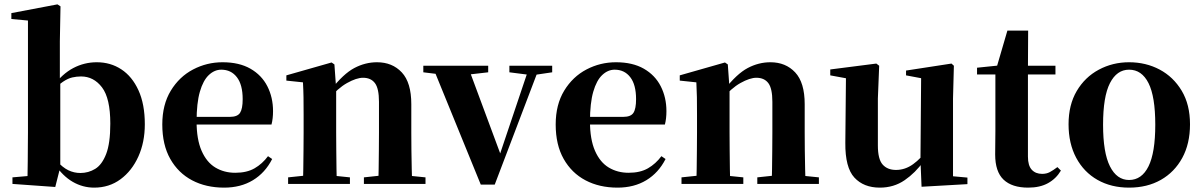

<svg xmlns="http://www.w3.org/2000/svg" viewBox="-20 -842 5505 879"><path d="M37 0V-30L106 -36Q107 -66 107 -101.5Q107 -137 107.5 -173Q108 -209 108 -236V-748L32 -755V-782L243 -822L257 -813L254 -653V-472L256 -462V-79V-77L233 14ZM411 17Q359 17 313 -9.5Q267 -36 231 -90H220L240 -105Q267 -75 293 -62.5Q319 -50 348 -50Q385 -50 416 -69Q447 -88 466 -137Q485 -186 485 -276Q485 -392 447 -442Q409 -492 351 -492Q331 -492 311 -487.5Q291 -483 268 -467.5Q245 -452 215 -418L202 -447H223Q265 -504 315.5 -530.5Q366 -557 423 -557Q486 -557 535.5 -524.5Q585 -492 614 -428.5Q643 -365 643 -273Q643 -191 613.5 -125.5Q584 -60 532 -21.5Q480 17 411 17Z M1006 17Q923 17 859.5 -16.5Q796 -50 759.5 -114.5Q723 -179 723 -272Q723 -363 762 -427Q801 -491 864 -524Q927 -557 999 -557Q1075 -557 1126.5 -527.5Q1178 -498 1204 -447Q1230 -396 1230 -333Q1230 -299 1223 -272H787V-307H1033Q1067 -307 1079 -325.5Q1091 -344 1091 -388Q1091 -454 1064.5 -488.5Q1038 -523 993 -523Q962 -523 936 -498.5Q910 -474 895 -422Q880 -370 880 -286Q880 -204 903 -151.5Q926 -99 966 -75Q1006 -51 1057 -51Q1110 -51 1145.5 -71.5Q1181 -92 1207 -127L1226 -114Q1194 -51 1138 -17Q1082 17 1006 17Z M1299 0V-30L1404 -41H1475L1582 -30V0ZM1367 0Q1368 -26 1368.5 -68Q1369 -110 1369.5 -156Q1370 -202 1370 -236V-316Q1370 -365 1369.5 -397Q1369 -429 1367 -465L1291 -473V-497L1498 -556L1511 -547L1519 -435V-432V-236Q1519 -202 1519.5 -156Q1520 -110 1520.5 -68Q1521 -26 1522 0ZM1646 0V-30L1749 -41H1819L1928 -30V0ZM1712 0Q1713 -26 1713.5 -67.5Q1714 -109 1714.5 -155Q1715 -201 1715 -236V-376Q1715 -437 1696.5 -461.5Q1678 -486 1642 -486Q1612 -486 1569 -462Q1526 -438 1483 -386L1479 -431H1495Q1552 -504 1602 -530.5Q1652 -557 1706 -557Q1776 -557 1819.5 -510.5Q1863 -464 1863 -365V-236Q1863 -201 1863.5 -155Q1864 -109 1865 -67.5Q1866 -26 1867 0Z M2181 3 1959 -541H2121L2281 -110H2259L2265 -125L2405 -541H2452L2245 3ZM1918 -511V-541H2215V-511L2111 -499H2016ZM2312 -511V-541H2508V-511L2427 -499H2406Z M2807 17Q2724 17 2660.5 -16.5Q2597 -50 2560.5 -114.5Q2524 -179 2524 -272Q2524 -363 2563 -427Q2602 -491 2665 -524Q2728 -557 2800 -557Q2876 -557 2927.5 -527.5Q2979 -498 3005 -447Q3031 -396 3031 -333Q3031 -299 3024 -272H2588V-307H2834Q2868 -307 2880 -325.5Q2892 -344 2892 -388Q2892 -454 2865.5 -488.5Q2839 -523 2794 -523Q2763 -523 2737 -498.5Q2711 -474 2696 -422Q2681 -370 2681 -286Q2681 -204 2704 -151.5Q2727 -99 2767 -75Q2807 -51 2858 -51Q2911 -51 2946.5 -71.5Q2982 -92 3008 -127L3027 -114Q2995 -51 2939 -17Q2883 17 2807 17Z M3100 0V-30L3205 -41H3276L3383 -30V0ZM3168 0Q3169 -26 3169.5 -68Q3170 -110 3170.5 -156Q3171 -202 3171 -236V-316Q3171 -365 3170.5 -397Q3170 -429 3168 -465L3092 -473V-497L3299 -556L3312 -547L3320 -435V-432V-236Q3320 -202 3320.5 -156Q3321 -110 3321.5 -68Q3322 -26 3323 0ZM3447 0V-30L3550 -41H3620L3729 -30V0ZM3513 0Q3514 -26 3514.5 -67.5Q3515 -109 3515.5 -155Q3516 -201 3516 -236V-376Q3516 -437 3497.5 -461.5Q3479 -486 3443 -486Q3413 -486 3370 -462Q3327 -438 3284 -386L3280 -431H3296Q3353 -504 3403 -530.5Q3453 -557 3507 -557Q3577 -557 3620.5 -510.5Q3664 -464 3664 -365V-236Q3664 -201 3664.5 -155Q3665 -109 3666 -67.5Q3667 -26 3668 0Z M4008 17Q3934 17 3891.5 -29Q3849 -75 3850 -188L3853 -501L3884 -478L3781 -497V-524L3992 -551L4005 -541L3999 -391V-176Q3999 -113 4021 -88.5Q4043 -64 4082 -64Q4124 -64 4160.5 -90.5Q4197 -117 4225 -157L4261 -103H4208Q4171 -51 4121.5 -17Q4072 17 4008 17ZM4199 13 4194 -108V-111L4197 -484L4128 -497V-519L4336 -551L4347 -541L4343 -391V-35L4409 -29V1Z M4612 -501V-541H4812V-501ZM4687 17Q4613 17 4574.5 -19.5Q4536 -56 4536 -135Q4536 -164 4536.5 -188Q4537 -212 4537 -242V-501H4453V-532L4560 -543L4542 -531L4592 -702H4687L4686 -524V-514V-125Q4686 -84 4703.5 -65Q4721 -46 4751 -46Q4771 -46 4786 -54Q4801 -62 4821 -77L4837 -61Q4815 -24 4778 -3.5Q4741 17 4687 17Z M5149 17Q5067 17 5004.5 -18.5Q4942 -54 4907 -119.5Q4872 -185 4872 -273Q4872 -362 4909.5 -425.5Q4947 -489 5010.5 -523Q5074 -557 5149 -557Q5226 -557 5289 -523.5Q5352 -490 5390 -426.5Q5428 -363 5428 -273Q5428 -184 5392.5 -119Q5357 -54 5294.5 -18.5Q5232 17 5149 17ZM5149 -18Q5207 -18 5238 -80.5Q5269 -143 5269 -271Q5269 -400 5238 -461.5Q5207 -523 5149 -523Q5093 -523 5061.5 -461.5Q5030 -400 5030 -271Q5030 -143 5061.5 -80.5Q5093 -18 5149 -18Z"/></svg>

Font: Noto Serif TC ExtraBold
Style: Regular
Weight: 800
Designer: Ryoko NISHIZUKA 西塚涼子 (kana & ideographs); Frank Grießhammer (Latin, Greek & Cyrillic); Wenlong ZHANG 张文龙 (bopomofo); San
Foundry: Adobe
Version: Version 2.002-H1;hotconv 1.1.0;makeotfexe 2.6.0